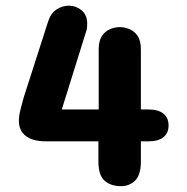

<svg xmlns="http://www.w3.org/2000/svg" viewBox="-20 -646 659 676"><path d="M406.5 9.5Q369.5 9.5 348 -10Q326.5 -29.5 326.5 -77.5V-148.5H139.5Q96 -148.5 71.2 -167Q46.5 -185.5 46.5 -221.5Q46.5 -238 52.2 -260.5Q58 -283 63.5 -303L149.5 -570.5Q158.5 -599 178.8 -612.5Q199 -626 223.5 -626Q247.5 -626 267.2 -609.8Q287 -593.5 287 -562.5Q287 -556.5 286.5 -550Q286 -543.5 283.5 -536L197.5 -260.5H327.5V-472Q327.5 -502.5 338.8 -519.2Q350 -536 367.2 -543.2Q384.5 -550.5 401.5 -550.5Q419.5 -550.5 436.5 -543.2Q453.5 -536 464.8 -519.2Q476 -502.5 476 -472V-260.5H505Q537 -260.5 555.2 -246Q573.5 -231.5 573.5 -204.5Q573.5 -177 555.2 -162.8Q537 -148.5 505 -148.5H476V-77.5Q476 -29.5 455.5 -10Q435 9.5 406.5 9.5Z"/></svg>

Font: Sono Monospace
Style: Bold
Weight: 700
Designer: Tyler Finck
Foundry: Tyler Finck
Version: Version 2.112